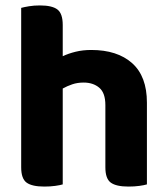

<svg xmlns="http://www.w3.org/2000/svg" viewBox="-20 -680 619 707"><path d="M211 -1Q201 2 183 4.5Q165 7 143 7Q98 7 78 -7.5Q58 -22 58 -64V-651Q69 -654 87 -657Q105 -660 127 -660Q172 -660 191.5 -645Q211 -630 211 -588V-473Q232 -483 258.5 -489.5Q285 -496 316 -496Q412 -496 466.5 -447.5Q521 -399 521 -302V-1Q511 2 493 4.5Q475 7 453 7Q408 7 388 -7.5Q368 -22 368 -64V-293Q368 -338 345.5 -357Q323 -376 288 -376Q265 -376 246 -369.5Q227 -363 211 -354V-1Z"/></svg>

Font: Baloo Da 2
Style: Bold
Weight: 700
Designer: Noopur Datye, Sulekha Rajkumar and Ek Type
Foundry: Ek Type
Version: Version 1.640;hotconv 1.0.111;makeotfexe 2.5.65597; ttfautoh